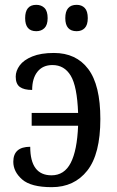

<svg xmlns="http://www.w3.org/2000/svg" viewBox="-20 -765 482 794"><path d="M84 -690Q84 -745 130 -745Q151 -745 164 -732Q177 -719 177 -690Q177 -662 164 -649Q151 -636 130 -636Q84 -636 84 -690ZM250 -690Q250 -745 297 -745Q318 -745 330.5 -732Q343 -719 343 -690Q343 -662 330.5 -649Q318 -636 297 -636Q250 -636 250 -690ZM35 -96Q35 -158 105 -158Q105 -40 193 -40Q246 -40 272.5 -91.5Q299 -143 303 -245H111V-298H303Q299 -408 272.5 -452Q246 -496 197 -496Q157 -496 135 -468.5Q113 -441 113 -393Q79 -393 62 -405.5Q45 -418 45 -448Q45 -472 61.5 -494.5Q78 -517 113.5 -531.5Q149 -546 203 -546Q295 -546 345 -479.5Q395 -413 395 -273Q395 -128 341 -59.5Q287 9 194 9Q108 9 71.5 -23Q35 -55 35 -96Z"/></svg>

Font: Noto Serif Narrow
Style: Regular
Weight: 400
Width: 4
Designer: Monotype Design Team
Foundry: Monotype Imaging Inc.
Version: Version 1.001